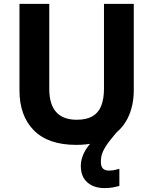

<svg xmlns="http://www.w3.org/2000/svg" viewBox="-20 -734 787 986"><path d="M498 95Q498 122 509 132Q520 142 539 142Q554 142 569 139Q584 136 593 133V221Q578 225 559.5 228.5Q541 232 517 232Q462 232 428.5 202.5Q395 173 395 118Q395 90 407 61Q419 32 443.5 3.5Q468 -25 502 -52L593 -71Q563 -36 541.5 -8.5Q520 19 509 43.5Q498 68 498 95ZM667 -272Q667 -188 634.5 -124.5Q602 -61 536 -25.5Q470 10 371 10Q228 10 154 -64.5Q80 -139 80 -270V-714H233V-278Q233 -198 268.5 -158.5Q304 -119 374 -119Q424 -119 455 -137Q486 -155 500 -191Q514 -227 514 -279V-714H667Z"/></svg>

Font: Noto Sans Lao Looped
Style: Bold
Weight: 700
Designer: Mark Frömberg, Ben Mitchell
Foundry: The Fontpad Ltd
Version: Version 1.001